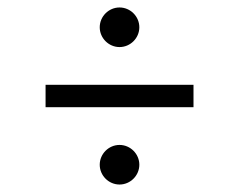

<svg xmlns="http://www.w3.org/2000/svg" viewBox="-20 -615 640 514"><path d="M300 -489C329 -489 353 -513 353 -542C353 -571 329 -595 300 -595C271 -595 247 -571 247 -542C247 -513 271 -489 300 -489ZM102 -328H498V-388H102ZM300 -121C329 -121 353 -145 353 -174C353 -203 329 -227 300 -227C271 -227 247 -203 247 -174C247 -145 271 -121 300 -121Z"/></svg>

Font: Red Hat Display
Style: Regular
Weight: 400
Designer: Pentagram, MCKL
Foundry: Pentagram, MCKL
Version: Version 1.023